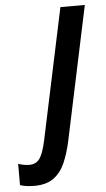

<svg xmlns="http://www.w3.org/2000/svg" viewBox="-183 -578 471 854"><g transform="rotate(-5 52.5 -151.0)"><path d="M-64 240Q-81 240 -97.5 238Q-114 236 -128 231V136Q-117 140 -104 142.5Q-91 145 -79 145Q-48 145 -32 122Q-16 99 -4 43L120 -542H229L103 53Q91 109 72.5 151Q54 193 21.5 216.5Q-11 240 -64 240Z"/></g></svg>

Font: Noto Sans Condensed SemiBold
Style: Italic
Weight: 600
Width: 3
Italic angle: -12°
Designer: Monotype Design Team
Foundry: Monotype Imaging Inc.
Version: Version 2.013; ttfautohint (v1.8.4.7-5d5b)